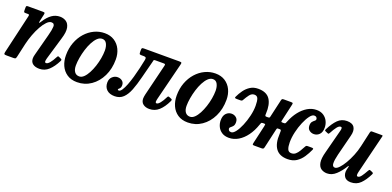

<svg xmlns="http://www.w3.org/2000/svg" viewBox="-5 -1192 3808 1865"><g transform="rotate(20 1899.0 -259.0)"><path d="M69 -520H217.5Q236 -520 239.5 -516.2Q243 -512.5 240 -497.5L225 -430.5Q220 -406.5 223.5 -405.8Q227 -405 241.5 -428Q274 -479 311.8 -505.5Q349.5 -532 395.5 -532Q431 -532 458.8 -514Q486.5 -496 495 -454.2Q503.5 -412.5 481.5 -341L413 -109Q411 -102.5 409 -91.8Q407 -81 407 -77.5Q407 -61.5 420 -61.5Q436.5 -61.5 456.8 -85.8Q477 -110 496.5 -148.5Q501.5 -158.5 505.2 -162.2Q509 -166 517.5 -162L540 -151.5Q548.5 -147 550 -143Q551.5 -139 546 -127.5Q514.5 -64 473.2 -25.5Q432 13 377 13Q334 13 309 -5.8Q284 -24.5 284 -61.5Q284 -80 290.5 -102L349 -324Q365 -383 366.5 -417.5Q368 -452 335.5 -452Q312.5 -452 287.8 -426.5Q263 -401 239.8 -359.2Q216.5 -317.5 197.8 -267.2Q179 -217 167.5 -167.5L135.5 -25.5Q132.5 -12 128.2 -6Q124 0 107 0H37.5Q14.5 0 10.5 -4.5Q6.5 -9 10.5 -27L104 -430.5Q107 -444 103.8 -447Q100.5 -450 88 -450H66.5Q54 -450 51.2 -454.8Q48.5 -459.5 48.5 -473V-498.5Q48.5 -512.5 52 -516.2Q55.5 -520 69 -520Z M576 -200Q576 -272 598.8 -332.5Q621.5 -393 661 -437.2Q700.5 -481.5 751.5 -505.8Q802.5 -530 859 -530Q917.5 -530 959.5 -502.8Q1001.5 -475.5 1023.5 -429.2Q1045.5 -383 1045.5 -326Q1045.5 -229.5 1008.5 -153.5Q971.5 -77.5 908 -33.8Q844.5 10 765 10Q703 10 660.8 -18.5Q618.5 -47 597.2 -94.8Q576 -142.5 576 -200ZM700.5 -139Q700.5 -98 717.5 -74Q734.5 -50 766.5 -50Q791 -50 813.2 -71.2Q835.5 -92.5 854.2 -127.8Q873 -163 887 -205.5Q901 -248 908.5 -291.2Q916 -334.5 916 -371.5Q916 -412.5 901 -441.2Q886 -470 854 -470Q827.5 -470 804.2 -447.8Q781 -425.5 761.8 -388.5Q742.5 -351.5 729 -307.5Q715.5 -263.5 708 -219.2Q700.5 -175 700.5 -139Z M1044 -88Q1044 -126.5 1068.2 -148.8Q1092.5 -171 1122 -171Q1150.5 -171 1170 -155.2Q1189.5 -139.5 1189.5 -111.5Q1189.5 -93 1183 -83.8Q1176.5 -74.5 1170.2 -69.8Q1164 -65 1164 -60.5Q1164 -52.5 1174.5 -52.5Q1190 -52 1206.2 -76.2Q1222.5 -100.5 1238 -140.5Q1253.5 -180.5 1267.5 -229.2Q1281.5 -278 1293 -327.8Q1304.5 -377.5 1313 -420.5Q1316 -438.5 1310.5 -444.2Q1305 -450 1288 -450H1267Q1251 -450 1246.8 -454Q1242.5 -458 1242.5 -474.5V-497.5Q1242.5 -513 1247.5 -516.5Q1252.5 -520 1267.5 -520H1630Q1651 -520 1654.2 -515.8Q1657.5 -511.5 1653 -493.5L1556 -106.5Q1554.5 -101 1552.8 -90.8Q1551 -80.5 1551 -76.5Q1551 -61 1563 -61Q1578 -61 1598.2 -86.2Q1618.5 -111.5 1637 -149.5Q1641.5 -159 1645.5 -162Q1649.5 -165 1659 -161L1681 -152Q1690 -148 1690 -142.8Q1690 -137.5 1685.5 -127.5Q1654 -61 1612.5 -23.2Q1571 14.5 1514 14.5Q1475 14.5 1449.8 -4.8Q1424.5 -24 1424.5 -62.5Q1424.5 -70.5 1426.5 -83Q1428.5 -95.5 1430.5 -104L1510 -429.5Q1513 -442.5 1510.2 -446.2Q1507.5 -450 1494 -450H1409.5Q1394 -450 1393 -444.8Q1392 -439.5 1388 -424.5Q1363 -330.5 1343 -250.5Q1323 -170.5 1300 -111.5Q1277 -52.5 1242.8 -19.8Q1208.5 13 1155 13Q1102.5 13 1073.2 -14.2Q1044 -41.5 1044 -88Z M1720.5 -200Q1720.5 -272 1743.2 -332.5Q1766 -393 1805.5 -437.2Q1845 -481.5 1896 -505.8Q1947 -530 2003.5 -530Q2062 -530 2104 -502.8Q2146 -475.5 2168 -429.2Q2190 -383 2190 -326Q2190 -229.5 2153 -153.5Q2116 -77.5 2052.5 -33.8Q1989 10 1909.5 10Q1847.5 10 1805.2 -18.5Q1763 -47 1741.8 -94.8Q1720.5 -142.5 1720.5 -200ZM1845 -139Q1845 -98 1862 -74Q1879 -50 1911 -50Q1935.5 -50 1957.8 -71.2Q1980 -92.5 1998.8 -127.8Q2017.5 -163 2031.5 -205.5Q2045.5 -248 2053 -291.2Q2060.5 -334.5 2060.5 -371.5Q2060.5 -412.5 2045.5 -441.2Q2030.5 -470 1998.5 -470Q1972 -470 1948.8 -447.8Q1925.5 -425.5 1906.2 -388.5Q1887 -351.5 1873.5 -307.5Q1860 -263.5 1852.5 -219.2Q1845 -175 1845 -139Z M3179 -397.5Q3179 -350 3155.5 -326.5Q3132 -303 3099.5 -303Q3073 -303 3052.2 -319.2Q3031.5 -335.5 3031.5 -367.5Q3031.5 -394 3042.5 -407.2Q3053.5 -420.5 3064.5 -428.2Q3075.5 -436 3075.5 -446.5Q3075.5 -455.5 3068.2 -464.8Q3061 -474 3044 -474Q3023 -474 2999.5 -442.8Q2976 -411.5 2955 -361.8Q2934 -312 2921 -255.8Q2908 -199.5 2908 -149.5Q2908 -104.5 2918.5 -79Q2929 -53.5 2958 -53.5Q2983.5 -53.5 3001.2 -68.8Q3019 -84 3033.5 -108.2Q3048 -132.5 3062.5 -159.5Q3066.5 -167 3071 -170Q3075.5 -173 3087.5 -173H3122Q3137 -173 3141.5 -169.8Q3146 -166.5 3141 -155Q3122.5 -113.5 3096.8 -74.8Q3071 -36 3033.8 -11.5Q2996.5 13 2942.5 13Q2858 13 2820 -40Q2782 -93 2788 -192Q2788.5 -206.5 2788.2 -220.5Q2788 -234.5 2775.5 -234.5H2756.5Q2748 -234.5 2745.8 -231.8Q2743.5 -229 2741.5 -220L2696 -20Q2693.5 -9.5 2689.2 -4.8Q2685 0 2671.5 0H2598Q2581 0 2578.5 -4Q2576 -8 2579 -21.5L2622 -210Q2624.5 -222.5 2624.5 -228.5Q2624.5 -234.5 2613 -234.5H2598.5Q2585.5 -234.5 2581.8 -227Q2578 -219.5 2574 -207Q2551.5 -141 2515.2 -91.2Q2479 -41.5 2433 -14Q2387 13.5 2336 13.5Q2292 13.5 2262.8 -5.8Q2233.5 -25 2219 -55.8Q2204.5 -86.5 2204.5 -120.5Q2204.5 -168 2228 -192.2Q2251.5 -216.5 2284 -216.5Q2310.5 -216.5 2331 -200Q2351.5 -183.5 2351.5 -152Q2351.5 -125 2340.8 -111.8Q2330 -98.5 2318.8 -90.8Q2307.5 -83 2307.5 -72.5Q2307.5 -63.5 2314.8 -54.5Q2322 -45.5 2339 -45.5Q2360 -45.5 2383.8 -76.5Q2407.5 -107.5 2428.2 -156.8Q2449 -206 2462.2 -262Q2475.5 -318 2475.5 -368Q2475.5 -418 2466 -442Q2456.5 -466 2428.5 -466Q2400 -466 2380 -439.8Q2360 -413.5 2342 -381Q2338 -373.5 2333.5 -370.5Q2329 -367.5 2316.5 -367.5H2282.5Q2267.5 -367.5 2262.8 -370.8Q2258 -374 2263 -385Q2280 -422 2304.5 -455.8Q2329 -489.5 2363.2 -511Q2397.5 -532.5 2444 -532.5Q2530 -532.5 2565.8 -479.8Q2601.5 -427 2596 -331Q2595 -317.5 2596.8 -310.8Q2598.5 -304 2609 -304H2626Q2636.5 -304 2640.2 -306.5Q2644 -309 2646 -318.5L2688 -502Q2690.5 -512 2694.5 -516Q2698.5 -520 2711 -520H2786Q2803 -520 2805 -515Q2807 -510 2804 -497L2765 -324.5Q2762 -312.5 2763.2 -308.2Q2764.5 -304 2776.5 -304H2793Q2804.5 -304 2808.2 -312.2Q2812 -320.5 2816.5 -331.5Q2840 -390.5 2875.5 -435.8Q2911 -481 2954.8 -507Q2998.5 -533 3047.5 -533Q3091 -533 3120.2 -513.2Q3149.5 -493.5 3164.2 -462.5Q3179 -431.5 3179 -397.5Z M3195 -388.5Q3229 -456.5 3267.5 -494.8Q3306 -533 3362 -533Q3418 -533 3438.5 -500.2Q3459 -467.5 3444 -411L3389.5 -196Q3375 -138 3375.8 -102.2Q3376.5 -66.5 3404 -66.5Q3422.5 -66.5 3446.5 -91.5Q3470.5 -116.5 3495 -158Q3519.5 -199.5 3540 -249.5Q3560.5 -299.5 3571.5 -349.5L3606.5 -505Q3608.5 -512.5 3611.5 -516.2Q3614.5 -520 3623.5 -520H3718.5Q3730 -520 3732.8 -518.2Q3735.5 -516.5 3733 -507L3634 -104.5Q3630.5 -90.5 3630.5 -75.8Q3630.5 -61 3643.5 -61Q3660.5 -61 3678.5 -85.5Q3696.5 -110 3717.5 -148.5Q3722.5 -157.5 3726 -160.2Q3729.5 -163 3738.5 -159.5L3758.5 -151Q3767 -147 3769.2 -143.2Q3771.5 -139.5 3766.5 -129Q3734.5 -63.5 3695.2 -24.5Q3656 14.5 3596.5 14.5Q3549.5 14.5 3530 -14.5Q3510.5 -43.5 3518 -84L3526 -118Q3528 -127.5 3525 -128.2Q3522 -129 3518 -121.5Q3483 -64 3441.5 -26Q3400 12 3350.5 12Q3316.5 12 3290.2 -5Q3264 -22 3256 -63.5Q3248 -105 3268.5 -179L3328.5 -410Q3331 -418 3333.5 -429.8Q3336 -441.5 3334.5 -450.8Q3333 -460 3322.5 -460Q3304.5 -460 3285.2 -435.2Q3266 -410.5 3243.5 -368Q3239 -359.5 3235.5 -356.2Q3232 -353 3222.5 -357.5L3200.5 -367Q3191.5 -371 3191 -375Q3190.5 -379 3195 -388.5Z"/></g></svg>

Font: Besley* Narrow Semi
Style: Italic
Weight: 600
Width: 4
Italic angle: -13°
Designer: Owen Earl
Foundry: indestructible type*
Version: Version 3.000; ttfautohint (v1.8.3)